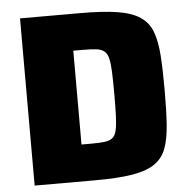

<svg xmlns="http://www.w3.org/2000/svg" viewBox="-50 -738 775 787"><g transform="rotate(-5 337.0 -344.0)"><path d="M61 0V-688H309Q403 -688 462 -678.5Q521 -669 555 -646Q589 -623 603.5 -583.5Q618 -544 622 -485.5Q626 -427 626 -344Q626 -261 622 -202.5Q618 -144 603.5 -104.5Q589 -65 555 -42Q521 -19 462 -9.5Q403 0 309 0ZM267 -151H309Q341 -151 361.5 -153.5Q382 -156 394 -165Q406 -174 411 -195Q416 -216 417.5 -251.5Q419 -287 419 -343Q419 -400 417.5 -436Q416 -472 411 -492.5Q406 -513 394 -522.5Q382 -532 361.5 -534.5Q341 -537 309 -537H267Z"/></g></svg>

Font: Saira Thin ExtraBold
Style: Regular
Weight: 800
Version: Version 1.101